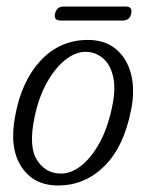

<svg xmlns="http://www.w3.org/2000/svg" viewBox="-20 -561 448 589"><path d="M250 -438.5Q302.5 -438.5 336.2 -410Q370 -381.5 382.2 -332.8Q394.5 -284 382 -223Q360 -110.5 300 -51.2Q240 8 158 8Q82.5 8 45 -50.5Q7.5 -109 27 -207.5Q46.5 -313 105.2 -375.8Q164 -438.5 250 -438.5ZM167 -28.5Q198.5 -28.5 229.5 -53Q260.5 -77.5 285.2 -122.5Q310 -167.5 323 -229Q336 -288 327 -326.2Q318 -364.5 294.8 -383.2Q271.5 -402 242.5 -402Q211.5 -402 180 -377Q148.5 -352 123.5 -307Q98.5 -262 86 -201.5Q67 -111.5 93.5 -70Q120 -28.5 167 -28.5ZM149 -519.5Q154 -541 175.5 -541H365.5Q387.5 -541 382.5 -519.5Q378 -498 356.5 -498H165.5Q144 -498 149 -519.5Z"/></svg>

Font: Fraunces 144pt SuperSoft Light
Style: Italic
Weight: 300
Italic angle: -16°
Version: Version 1.000;[b76b70a41]